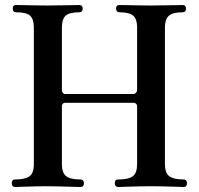

<svg xmlns="http://www.w3.org/2000/svg" viewBox="-20 -746 793 766"><path d="M40 0Q27 0 27 -16Q27 -30 40 -30Q80 -30 97.5 -42.5Q115 -55 115 -91V-637Q115 -669 100.5 -683Q86 -697 45 -697Q31 -697 31 -711Q31 -721 35 -723.5Q39 -726 45 -726Q51 -726 74.5 -725.5Q98 -725 125.5 -724.5Q153 -724 169 -724Q181 -724 200.5 -724.5Q220 -725 240.5 -725Q261 -725 276.5 -725.5Q292 -726 296 -726Q310 -726 310 -713Q310 -697 296 -697Q256 -697 241.5 -683Q227 -669 227 -637V-386Q227 -381 230.5 -376Q234 -371 239 -371H513Q518 -371 522.5 -376Q527 -381 527 -386V-637Q527 -669 512 -683Q497 -697 457 -697Q443 -697 443 -713Q443 -726 457 -726Q462 -726 486 -725.5Q510 -725 538 -724.5Q566 -724 581 -724Q593 -724 613 -724.5Q633 -725 653.5 -725Q674 -725 689.5 -725.5Q705 -726 709 -726Q722 -726 722 -711Q722 -697 709 -697Q669 -697 653.5 -683Q638 -669 638 -637V-91Q638 -56 655.5 -43Q673 -30 713 -30Q720 -30 723 -25.5Q726 -21 726 -16Q726 0 713 0Q706 0 680.5 -1Q655 -2 626 -2.5Q597 -3 581 -3Q566 -3 537.5 -2.5Q509 -2 484 -1Q459 0 452 0Q438 0 438 -16Q438 -30 452 -30Q493 -30 510 -43Q527 -56 527 -91V-323Q527 -328 523 -332Q519 -336 513 -336H239Q234 -336 230.5 -332Q227 -328 227 -323V-91Q227 -57 243.5 -43.5Q260 -30 301 -30Q308 -30 311.5 -25.5Q315 -21 315 -16Q315 0 301 0Q296 0 279.5 -0.5Q263 -1 242 -1.5Q221 -2 201 -2.5Q181 -3 169 -3Q153 -3 125 -2.5Q97 -2 72 -1Q47 0 40 0Z"/></svg>

Font: Zen Old Mincho
Style: Bold
Weight: 700
Designer: Yoshimichi Ohira
Foundry: Positype
Version: Version 1.500